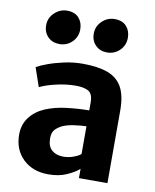

<svg xmlns="http://www.w3.org/2000/svg" viewBox="-90 -882 772 959"><g transform="rotate(10 296.0 -403.0)"><path d="M221 8Q141.5 8 92.5 -39.2Q43.5 -86.5 43.5 -163Q43.5 -213.5 71.2 -250.2Q99 -287 146.5 -307.5Q195.5 -328 256.2 -335Q317 -342 367.5 -342V-383Q367.5 -425.5 345 -438.8Q322.5 -452 280.5 -452Q233 -452 181.2 -440Q129.5 -428 99 -412.5L66 -508.5Q82.5 -518.5 118.8 -532Q155 -545.5 201.5 -555.8Q248 -566 295 -566Q372 -566 421.8 -548Q471.5 -530 495.8 -487Q520 -444 520 -368V0H375.5V-47Q353 -27 313.5 -9.5Q274 8 221 8ZM199 -171Q199 -130.5 221.2 -111.2Q243.5 -92 279.5 -92Q307 -92 333.5 -102.2Q360 -112.5 367.5 -121.5V-261.5Q340 -261 304.8 -255.8Q269.5 -250.5 249 -241Q229.5 -232 214.2 -217Q199 -202 199 -171ZM163 -642.5Q127 -642.5 104.2 -665.2Q81.5 -688 81.5 -724Q81.5 -761 109 -787.2Q136.5 -813.5 172.5 -813.5Q212 -813.5 232.5 -790.5Q253 -767.5 253 -732.5Q253 -694.5 226.8 -668.5Q200.5 -642.5 163 -642.5ZM404 -642.5Q368.5 -642.5 345.8 -665.2Q323 -688 323 -724Q323 -761 350.2 -787.2Q377.5 -813.5 414 -813.5Q453 -813.5 473.8 -790.5Q494.5 -767.5 494.5 -732.5Q494.5 -694.5 468.2 -668.5Q442 -642.5 404 -642.5Z"/></g></svg>

Font: Merriweather Sans
Style: Bold
Weight: 700
Designer: Eben Sorkin
Foundry: Eben Sorkin
Version: Version 1.008; ttfautohint (v1.7.19-72a1) -l 8 -r 50 -G 200 